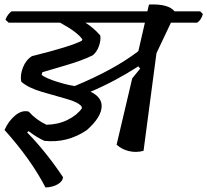

<svg xmlns="http://www.w3.org/2000/svg" viewBox="-24 -671 916 848"><path d="M425 -203Q425 -154 359 -96Q273 -38 172 -49Q140 -63 102 -92L96 -86Q179 -1 254 111Q254 129 231.5 142.5Q209 156 177 157Q112 32 -4 -97Q13 -136 43 -161Q73 -186 103 -178Q135 -142 181 -120Q233 -121 274.5 -141.5Q316 -162 338 -193L336 -201Q321 -220 270.5 -234Q220 -248 160.5 -265.5Q101 -283 70 -310Q64 -338 77 -372Q90 -406 117 -423Q290 -466 337 -491L340 -497Q317 -530 241 -571H14L0 -584Q10 -609 27 -621H627L634 -651Q719 -655 747 -621H860L872 -609Q865 -583 847 -571H731L667 -436L610 -5Q578 4 546 -3.5Q514 -11 491 -32L560 -325L595 -368L587 -378Q483 -311 376 -266Q425 -242 425 -203ZM587 -445 616 -571H353Q390 -548 419 -514Q422 -493 413 -467.5Q404 -442 386 -427Q341 -404 258 -380Q175 -356 163 -352L160 -340Q180 -325 226 -310.5Q272 -296 306 -291Q480 -363 587 -445Z"/></svg>

Font: Tillana Medium
Style: Regular
Weight: 500
Designer: Lipi Raval (Devanagari, Latin), Jonny Pinhorn (Latin)
Foundry: Indian Type Foundry
Version: Version 2.003;PS 1.0;hotconv 1.0.79;makeotf.lib2.5.61930; tt